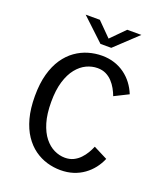

<svg xmlns="http://www.w3.org/2000/svg" viewBox="-162 -1009 974 1130"><g transform="rotate(20 325.0 -444.5)"><path d="M349.9 11Q307.1 11 265.3 -1.2Q223.4 -13.5 186.4 -40Q149.4 -66.6 121.1 -108.7Q92.7 -150.8 76.6 -210.2Q60.5 -269.6 60.5 -348Q60.5 -426.4 76.9 -485.7Q93.3 -544.9 121.9 -586.9Q150.6 -628.9 187.9 -655.2Q225.1 -681.5 267.3 -693.8Q309.4 -706 352.2 -706Q394.4 -706 430.2 -694.3Q466.1 -682.6 495.2 -661.4Q524.3 -640.2 546 -611.5Q567.7 -582.7 581.6 -548.1L493.9 -504.3Q486.1 -525.8 473.9 -547.6Q461.8 -569.4 444.6 -587.8Q427.5 -606.1 404.6 -617.3Q381.6 -628.4 351.9 -628.4Q317 -628.4 283.2 -612.6Q249.5 -596.7 222.2 -562.9Q194.9 -529.1 178.7 -475.9Q162.5 -422.8 162.5 -348Q162.5 -273.2 178.5 -219.7Q194.6 -166.2 221.6 -132.4Q248.6 -98.6 282 -82.6Q315.3 -66.6 349.6 -66.6Q379.6 -66.6 402.9 -78Q426.1 -89.4 443.5 -107.7Q460.9 -125.9 473.4 -147Q485.8 -168.1 493.9 -187.9L581.6 -143.4Q568 -110.8 546.1 -82.6Q524.3 -54.5 495 -33.5Q465.8 -12.4 429.4 -0.7Q392.9 11 349.9 11ZM177.6 -899.9H266.4L352.4 -813.4L437.9 -899.9H526.7L386 -767.8H318.3Z"/></g></svg>

Font: Trispace Thin
Style: Regular
Weight: 100
Designer: Tyler Finck
Foundry: Etcetera Type Company
Version: Version 1.210